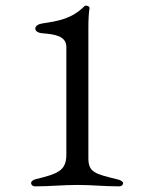

<svg xmlns="http://www.w3.org/2000/svg" viewBox="-20 -657 529 680"><path d="M105 3C159 3 201 -2 255 -2C308 -2 345 3 402 3C410 3 416 -2 416 -8C416 -14 407 -19 399 -21C317 -41 293 -46 293 -97V-557C293 -585 294 -608 297 -628C298 -633 291 -637 285 -637C283 -637 281 -637 280 -636C235 -591 190 -583 130 -574C116 -572 105 -565 105 -556C105 -545 118 -540 131 -539C174 -536 215 -529 215 -491V-109C215 -50 181 -41 105 -22C97 -20 90 -14 90 -9C90 -3 95 3 105 3Z"/></svg>

Font: Garamond-Math
Style: Regular
Weight: 400
Version: Version 2019-08-16